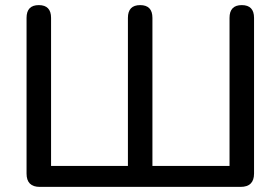

<svg xmlns="http://www.w3.org/2000/svg" viewBox="-20 -732 1098 752"><path d="M136 0Q84 0 84 -52V-662Q84 -712 132 -712Q180 -712 180 -662V-82H481V-662Q481 -712 529 -712Q577 -712 577 -662V-82H879V-662Q879 -712 927 -712Q975 -712 975 -662V-52Q975 0 922 0Z"/></svg>

Font: Chiron GoRound TC
Style: Regular
Weight: 400
Designer: Ryoko NISHIZUKA 西塚涼子 (kana, bopomofo & ideographs); Paul D. Hunt (Latin, Greek & Cyrillic); Sandoll Communications 산돌커뮤니
Foundry: Adobe
Version: Version 1.000;hotconv 1.1.1;makeotfexe 2.6.0